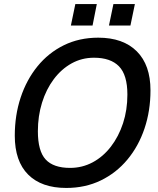

<svg xmlns="http://www.w3.org/2000/svg" viewBox="-20 -912 779 948"><path d="M307 16Q185 16 119 -50Q53 -116 53 -242Q53 -343 82 -430.5Q111 -518 165 -584.5Q219 -651 295 -688.5Q371 -726 465 -726Q588 -726 655.5 -658.5Q723 -591 723 -466Q723 -365 693.5 -277.5Q664 -190 609 -124Q554 -58 477.5 -21Q401 16 307 16ZM326 -83Q386 -83 437.5 -110.5Q489 -138 527.5 -188Q566 -238 587.5 -303.5Q609 -369 609 -445Q609 -542 567.5 -584.5Q526 -627 444 -627Q384 -627 333.5 -599Q283 -571 245.5 -521Q208 -471 187.5 -405Q167 -339 167 -264Q167 -166 205.5 -124.5Q244 -83 326 -83ZM330 -786 352 -892H458L437 -786ZM518 -786 540 -892H646L624 -786Z"/></svg>

Font: Geist Medium
Style: Italic
Weight: 500
Italic angle: -12°
Designer: Basement.studio, Andrés Briganti, Mateo Zaragoza
Foundry: Basement.studio, Vercel, Andrés Briganti, Guido Ferreyra, Mateo Zaragoza
Version: Version 1.500; ttfautohint (v1.8.4.7-5d5b)